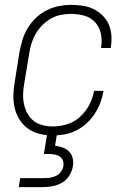

<svg xmlns="http://www.w3.org/2000/svg" viewBox="-20 -548 540 788"><path d="M197 8Q169 8 142.5 1.5Q116 -5 95 -20Q74 -35 60 -57.5Q46 -80 40 -106Q34 -132 35 -159.5Q36 -187 41 -215L60 -335Q65 -360 72.5 -385Q80 -410 94 -433Q108 -456 128 -475Q148 -494 172 -506Q196 -518 221.5 -523Q247 -528 272 -528Q296 -528 319.5 -524.5Q343 -521 363.5 -511Q384 -501 400.5 -485Q417 -469 426 -448.5Q435 -428 437 -404Q439 -380 435 -356Q435 -355 435 -353.5Q435 -352 435 -351H395Q395 -352 395 -353Q395 -354 395 -355Q400 -383 394 -410Q388 -437 370.5 -456.5Q353 -476 326.5 -483.5Q300 -491 272 -491Q251 -491 230 -487Q209 -483 189.5 -472Q170 -461 154 -445Q138 -429 127 -410Q116 -391 109.5 -370.5Q103 -350 100 -329L80 -209Q76 -187 75 -165.5Q74 -144 78 -123Q82 -102 92 -83.5Q102 -65 117.5 -52.5Q133 -40 154 -34.5Q175 -29 197 -29Q226 -29 255.5 -38Q285 -47 308.5 -68.5Q332 -90 346.5 -118Q361 -146 366 -175H405Q401 -151 392 -127Q383 -103 369 -81.5Q355 -60 335.5 -42Q316 -24 293 -12.5Q270 -1 245.5 3.5Q221 8 197 8ZM57 220 63 183H163Q175 183 187.5 181Q200 179 211.5 173Q223 167 230.5 156.5Q238 146 240 134Q242 122 238 111Q234 100 224.5 94Q215 88 203.5 86Q192 84 180 84H160L174 0H214L206 50Q222 52 237.5 57.5Q253 63 264 74.5Q275 86 278.5 102Q282 118 279 135Q276 154 264.5 172.5Q253 191 235 201.5Q217 212 197 216Q177 220 157 220Z"/></svg>

Font: Iosevka SS04 XLt Obl
Style: Regular
Weight: 200
Italic angle: -9°
Monospace: yes
Designer: Belleve Invis
Foundry: Belleve Invis
Version: Version 19.0.0; ttfautohint (v1.8.4)